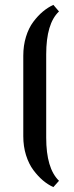

<svg xmlns="http://www.w3.org/2000/svg" viewBox="-20 -704 303 785"><path d="M198.2 -684.1 221.2 -657.2Q168.9 -607.9 168.9 -481.9V-141.1Q168.9 -15.6 221.2 35.2L198.2 61Q175.8 50.8 155.5 33.7Q135.3 16.6 116.5 -8.5Q97.7 -33.7 86.4 -69.6Q75.2 -105.5 75.2 -147V-476.1Q75.2 -517.6 86.2 -553.5Q97.2 -589.4 116 -614.5Q134.8 -639.6 155.3 -656.7Q175.8 -673.8 198.2 -684.1Z"/></svg>

Font: Wesal
Style: Regular
Weight: 300
Designer: Ahmed zaza
Foundry: Ahmed zaza
Version: Version 2.01